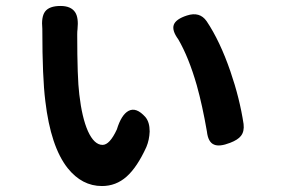

<svg xmlns="http://www.w3.org/2000/svg" viewBox="-20 -593 953 644"><path d="M322 31Q255 31 207 -29Q150 -101 132 -254Q122 -334 122 -492Q122 -494 122 -496Q118 -536 131 -554Q145 -573 183 -573Q218 -573 232 -552Q244 -534 240 -495Q239 -488 239 -477Q239 -331 246 -276Q255 -198 275 -153Q296 -107 324 -107Q348 -107 372 -159Q387 -208 411 -221Q437 -235 468 -200Q482 -183 482 -152Q481 -124 471 -100Q440 -32 404.5 -0.5Q369 31 322 31ZM698 -108Q678 -116 674 -152Q659 -239 640 -307Q613 -401 578 -461Q556 -491 563 -510Q570 -529 607 -541Q650 -555 673 -522Q718 -455 753 -353Q784 -263 797 -177Q800 -152 788 -137Q778 -124 752 -114Q716 -100 698 -108Z"/></svg>

Font: GenSenRounded JP B
Style: Regular
Weight: 700
Version: Version 1.501;PS 1;hotconv 16.6.51;makeotf.lib2.5.65220